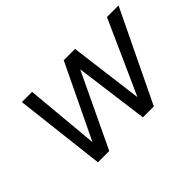

<svg xmlns="http://www.w3.org/2000/svg" viewBox="-84 -748 996 996"><g transform="rotate(-45 414.5 -250.0)"><path d="M120 -500H195L232 -94L427 -500H510L562 -94L744 -500H829L588 0H508L454 -406L261 0H178Z"/></g></svg>

Font: Overused Grotesk
Style: Italic
Weight: 400
Italic angle: -10°
Version: Version 0.003